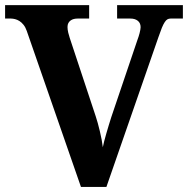

<svg xmlns="http://www.w3.org/2000/svg" viewBox="-20 -734 738 754"><path d="M698.2 -661.1H649.9Q643.1 -661.1 637.7 -658.2Q632.3 -655.3 627 -647.2Q621.6 -639.2 615.7 -625Q609.9 -610.8 602.1 -587.9L397.9 0H297.9L85 -612.8Q80.1 -627 72.5 -636.5Q64.9 -646 56.4 -651.4Q47.9 -656.7 39.1 -658.9Q30.3 -661.1 22.9 -661.1H0V-713.9H330.1V-661.1H284.2Q276.9 -661.1 270 -659.4Q263.2 -657.7 257.6 -653.8Q252 -649.9 248.5 -643.6Q245.1 -637.2 245.1 -627.9Q245.1 -618.2 248 -605.7Q251 -593.3 253.9 -585L356 -276.9Q359.9 -265.6 364 -250.5Q368.2 -235.4 372.1 -218.8Q376 -202.1 379.2 -185.8Q382.3 -169.4 383.8 -155.8Q385.3 -164.1 388.9 -178.5Q392.6 -192.9 397.5 -209.7Q402.3 -226.6 407.5 -243.4Q412.6 -260.3 417 -273.9L520 -578.1Q522 -583.5 524.2 -590.1Q526.4 -596.7 528.1 -603.5Q529.8 -610.4 531 -616.7Q532.2 -623 532.2 -627Q532.2 -643.6 521.2 -652.3Q510.3 -661.1 492.2 -661.1H439.9V-713.9H698.2Z"/></svg>

Font: Droid Serif
Style: Bold
Weight: 700
Designer: Monotype Design team
Foundry: Monotype Imaging Inc.
Version: Version 1.03